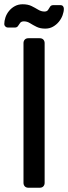

<svg xmlns="http://www.w3.org/2000/svg" viewBox="-23 -879 319 899"><path d="M110 0Q99 0 93 -6.5Q87 -13 87 -23V-677Q87 -687 93 -693.5Q99 -700 110 -700H163Q174 -700 180 -693.5Q186 -687 186 -677V-23Q186 -13 180 -6.5Q174 0 163 0ZM189 -745Q165 -745 148 -753.5Q131 -762 117.5 -770.5Q104 -779 89 -779Q77 -779 71.5 -772Q66 -765 61.5 -757.5Q57 -750 46 -750H14Q7 -750 2 -755Q-3 -760 -3 -766Q-3 -781 2.5 -797.5Q8 -814 19.5 -828Q31 -842 47 -850.5Q63 -859 83 -859Q108 -859 125 -850.5Q142 -842 156 -833.5Q170 -825 185 -825Q197 -825 202 -832.5Q207 -840 211.5 -847.5Q216 -855 227 -855H259Q268 -855 272 -850Q276 -845 276 -838Q276 -824 270 -807.5Q264 -791 252.5 -777Q241 -763 225 -754Q209 -745 189 -745Z"/></svg>

Font: DVN-Rubik
Style: Regular
Weight: 400
Designer: Hubert and Fischer
Foundry: Hubert & Fischer
Version: Version 2.102